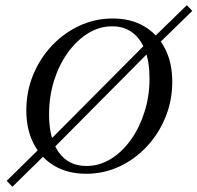

<svg xmlns="http://www.w3.org/2000/svg" viewBox="-20 -653 755 734"><path d="M180.6 -82.5 159.6 -105.9 555.6 -504 574.9 -479.8ZM27.4 61 5.6 38.4 152.8 -106.6 173.7 -82.4ZM580.1 -479.8 561.6 -504 694.1 -633.1 715.1 -611.4ZM309.5 11.3Q240 11.3 188.5 -18.7Q137 -48.6 108.8 -103.3Q80.6 -157.9 80.6 -230.7Q80.6 -302.5 106.5 -366.1Q132.4 -429.6 178.2 -478.2Q224.1 -526.9 283.8 -554.6Q343.5 -582.3 411.1 -582.3Q480.6 -582.3 531.4 -552.3Q582.1 -522.3 610.4 -468.1Q638.6 -413.9 638.6 -340.2Q638.6 -268.5 612.6 -205Q586.7 -141.4 541.2 -92.8Q495.8 -44.1 436.4 -16.4Q377.1 11.3 309.5 11.3ZM310.3 -18.5Q359.4 -18.5 403 -45Q446.6 -71.4 480 -118.1Q513.3 -164.8 532.4 -225Q551.6 -285.3 551.6 -353Q551.6 -416.2 534.9 -460.3Q518.3 -504.3 486.4 -528.4Q454.5 -552.4 408.8 -552.4Q359.7 -552.4 316.5 -525.6Q273.3 -498.8 239.5 -452.1Q205.8 -405.5 186.7 -344.9Q167.6 -284.2 167.6 -215.7Q167.6 -122.8 204.7 -70.7Q241.8 -18.5 310.3 -18.5Z"/></svg>

Font: Playfair 5pt SemiExpanded Light 12pt
Style: Italic
Weight: 300
Italic angle: -15.6°
Version: Version 2.000;gftools[0.9.28]